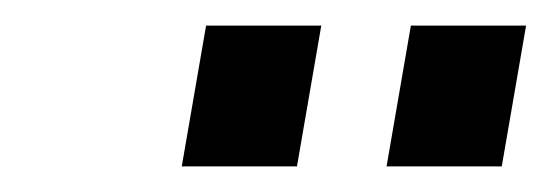

<svg xmlns="http://www.w3.org/2000/svg" viewBox="-20 -710 431 150"><path d="M282 -580 301 -690H391L372 -580ZM122 -580 141 -690H231L212 -580Z"/></svg>

Font: Cuprum
Style: Italic
Weight: 400
Italic angle: -10°
Designer: Jovanny Lemonad
Foundry: Jovanny Lemonad
Version: Version 3.000